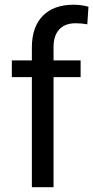

<svg xmlns="http://www.w3.org/2000/svg" viewBox="-20 -780 389 800"><path d="M112.8 0V-458.5H29.3V-528.3H112.8V-582.5Q112.8 -667.5 158.2 -713.9Q203.6 -760.3 286.6 -760.3Q317.9 -760.3 348.6 -752L343.8 -678.7Q320.8 -683.1 294.9 -683.1Q251 -683.1 227.1 -657.5Q203.1 -631.8 203.1 -584V-528.3H315.9V-458.5H203.1V0Z"/></svg>

Font: Vazir UI
Style: Regular-UI
Weight: 400
Designer: Saber Rastikerdar
Foundry: Saber Rastikerdar
Version: Version 30.1.0